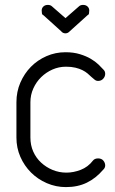

<svg xmlns="http://www.w3.org/2000/svg" viewBox="-20 -763 469 783"><path d="M359 -108Q366 -117 380 -117Q394 -117 401.5 -108Q409 -99 409 -88Q409 -78 400 -70Q371 -36 334 -18Q297 0 249 0Q208 0 171 -16Q134 -32 106.5 -59.5Q79 -87 63 -123.5Q47 -160 47 -202V-346Q47 -389 63 -426Q79 -463 106 -490.5Q133 -518 169.5 -534Q206 -550 247 -550Q280 -550 306 -542Q332 -534 350.5 -523Q369 -512 381.5 -500Q394 -488 401 -480Q409 -473 409 -462Q409 -451 401 -442Q393 -433 380 -433Q372 -433 366 -438L353 -449Q346 -456 337 -463.5Q328 -471 316 -477Q304 -483 287.5 -487Q271 -491 249 -491Q220 -491 194 -479.5Q168 -468 148 -448.5Q128 -429 116 -402.5Q104 -376 104 -346V-202Q104 -171 115.5 -145Q127 -119 147.5 -100Q168 -81 194.5 -70Q221 -59 251 -59Q280 -59 309.5 -70.5Q339 -82 359 -108ZM265 -636Q257 -627 247 -627Q236 -627 229 -636L157 -701Q152 -703 151 -708.5Q150 -714 150 -720Q150 -730 157 -736.5Q164 -743 175 -743Q186 -743 192 -737L247 -689L302 -737Q308 -743 319 -743Q330 -743 337 -736.5Q344 -730 344 -720Q344 -714 343 -708.5Q342 -703 337 -701Z"/></svg>

Font: VDS
Style: Thin
Weight: 100
Width: 0
Designer: artmaker
Foundry: artmaker
Version: Version 1.000 2012 initial release